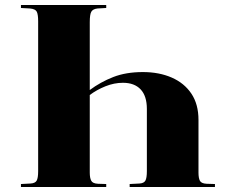

<svg xmlns="http://www.w3.org/2000/svg" viewBox="-20 -750 913 770"><path d="M64 0V-12L102 -14Q121 -15 127 -25.5Q133 -36 133 -64V-665Q133 -692 127.5 -703Q122 -714 100 -716L64 -718V-730H406V-718L371 -716Q353 -714 346.5 -703.5Q340 -693 340 -661V-389Q383 -421 434 -441Q485 -461 553 -461Q618 -461 668.5 -439Q719 -417 747.5 -374.5Q776 -332 776 -269V-58Q776 -35 782 -24.5Q788 -14 809 -13L842 -12V0H500V-12L539 -14Q557 -15 563 -25.5Q569 -36 569 -64V-313Q569 -365 544 -391.5Q519 -418 473 -418Q438 -418 403 -404Q368 -390 340 -369V-58Q340 -36 346 -25Q352 -14 373 -13L406 -12V0Z"/></svg>

Font: Literata 72pt ExtraBold
Style: Regular
Weight: 800
Designer: Latin by Veronika Burian and Jose Scaglione. Greek by Irene Vlachou. Cyrillic by Vera Evstafieva.
Foundry: TypeTogether
Version: Version 3.002